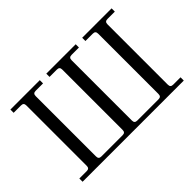

<svg xmlns="http://www.w3.org/2000/svg" viewBox="-119 -1026 1339 1339"><g transform="rotate(-45 551.0 -356.0)"><path d="M62 0H1060V-32H988C969 -32 961 -40 961 -59V-653C961 -672 969 -680 988 -680H1060V-712H770V-680H842C861 -680 869 -672 869 -653V-59C869 -40 861 -32 842 -32H634C615 -32 607 -40 607 -59V-653C607 -672 615 -680 634 -680H706V-712H416V-680H488C507 -680 515 -672 515 -653V-59C515 -40 507 -32 488 -32H280C261 -32 253 -40 253 -59V-653C253 -672 261 -680 280 -680H352V-712H62V-680H134C153 -680 161 -672 161 -653V-59C161 -40 153 -32 134 -32H62Z"/></g></svg>

Font: Old Standard
Style: Regular
Weight: 400
Designer: Alexey Kryukov <alexios@thessalonica.org.ru>
Version: Version 2.0